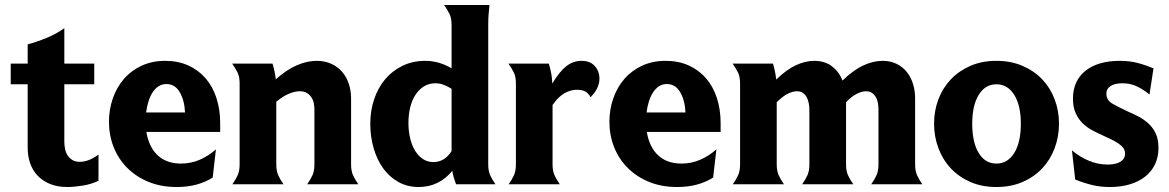

<svg xmlns="http://www.w3.org/2000/svg" viewBox="-20 -739 4690 770"><path d="M91 -561Q128 -571 167 -587Q206 -603 238 -626V-484H358V-401H238V-169Q238 -156 241 -141.5Q244 -127 251 -116Q258 -105 270 -97.5Q282 -90 300 -90Q316 -90 334.5 -96.5Q353 -103 375 -119V-14Q346 0 311 5.5Q276 11 250 11Q210 11 180 -1.5Q150 -14 130 -35.5Q110 -57 100.5 -85.5Q91 -114 91 -146V-401H23V-484H91Z M567 -210Q577 -149 612.5 -116Q648 -83 706 -83Q746 -83 781.5 -98.5Q817 -114 846 -140L833 -27Q805 -9 769 1Q733 11 689 11Q626 11 576 -9.5Q526 -30 490.5 -65.5Q455 -101 436 -148.5Q417 -196 417 -251Q417 -300 432.5 -344.5Q448 -389 477 -422.5Q506 -456 548 -475.5Q590 -495 643 -495Q694 -495 735 -476.5Q776 -458 804.5 -425Q833 -392 848 -346Q863 -300 863 -245V-210ZM722 -288Q720 -336 701 -369Q682 -402 647 -402Q630 -402 616 -393Q602 -384 592 -368.5Q582 -353 575.5 -332.5Q569 -312 566 -288Z M1088 -80Q1088 -54 1095.5 -37Q1103 -20 1117 0H912Q926 -20 933.5 -37Q941 -54 941 -80V-404Q941 -431 933 -447.5Q925 -464 911 -484H1073Q1078 -467 1081 -452.5Q1084 -438 1086 -421Q1130 -460 1171 -477.5Q1212 -495 1250 -495Q1283 -495 1309 -483Q1335 -471 1352.5 -450.5Q1370 -430 1379 -402.5Q1388 -375 1388 -345V-80Q1388 -54 1395.5 -37Q1403 -20 1417 0H1212Q1226 -20 1233.5 -37Q1241 -54 1241 -80V-298Q1241 -311 1238.5 -324.5Q1236 -338 1229 -348.5Q1222 -359 1211 -366Q1200 -373 1182 -373Q1163 -373 1139.5 -363.5Q1116 -354 1088 -331Z M1938 -80Q1938 -54 1945.5 -37Q1953 -20 1967 0H1809Q1804 -14 1800 -26.5Q1796 -39 1794 -54Q1769 -23 1735 -6Q1701 11 1659 11Q1614 11 1578 -9Q1542 -29 1517 -63.5Q1492 -98 1478.5 -144.5Q1465 -191 1465 -243Q1465 -295 1480.5 -341Q1496 -387 1524.5 -421Q1553 -455 1594 -475Q1635 -495 1686 -495Q1740 -495 1791 -465V-639Q1791 -666 1783 -682.5Q1775 -699 1761 -719H1943Q1941 -699 1939.5 -681.5Q1938 -664 1938 -637ZM1718 -89Q1763 -89 1791 -133V-383Q1775 -393 1759 -399Q1743 -405 1726 -405Q1700 -405 1680 -392.5Q1660 -380 1646 -358.5Q1632 -337 1625 -308Q1618 -279 1618 -246Q1618 -213 1625 -184Q1632 -155 1645 -134Q1658 -113 1676.5 -101Q1695 -89 1718 -89Z M2196 -80Q2196 -54 2203.5 -37Q2211 -20 2225 0H2020Q2034 -20 2041.5 -37Q2049 -54 2049 -80V-404Q2049 -431 2041 -447.5Q2033 -464 2019 -484H2181Q2187 -464 2190.5 -445.5Q2194 -427 2195 -404Q2223 -451 2250.5 -473Q2278 -495 2312 -495Q2347 -495 2365.5 -474Q2384 -453 2384 -424Q2384 -384 2348 -349Q2342 -363 2329 -371Q2316 -379 2294 -379Q2268 -379 2243.5 -365Q2219 -351 2196 -318Z M2574 -210Q2584 -149 2619.5 -116Q2655 -83 2713 -83Q2753 -83 2788.5 -98.5Q2824 -114 2853 -140L2840 -27Q2812 -9 2776 1Q2740 11 2696 11Q2633 11 2583 -9.5Q2533 -30 2497.5 -65.5Q2462 -101 2443 -148.5Q2424 -196 2424 -251Q2424 -300 2439.5 -344.5Q2455 -389 2484 -422.5Q2513 -456 2555 -475.5Q2597 -495 2650 -495Q2701 -495 2742 -476.5Q2783 -458 2811.5 -425Q2840 -392 2855 -346Q2870 -300 2870 -245V-210ZM2729 -288Q2727 -336 2708 -369Q2689 -402 2654 -402Q2637 -402 2623 -393Q2609 -384 2599 -368.5Q2589 -353 2582.5 -332.5Q2576 -312 2573 -288Z M3095 -80Q3095 -54 3102.5 -37Q3110 -20 3124 0H2919Q2933 -20 2940.5 -37Q2948 -54 2948 -80V-404Q2948 -431 2940 -447.5Q2932 -464 2918 -484H3080Q3085 -467 3088 -452Q3091 -437 3093 -420Q3134 -460 3172 -477.5Q3210 -495 3245 -495Q3288 -495 3316.5 -473Q3345 -451 3359 -416Q3402 -458 3442 -476.5Q3482 -495 3519 -495Q3551 -495 3575.5 -483Q3600 -471 3616.5 -450.5Q3633 -430 3641.5 -402.5Q3650 -375 3650 -345V-80Q3650 -54 3657.5 -37Q3665 -20 3679 0H3474Q3488 -20 3495.5 -37Q3503 -54 3503 -80V-298Q3503 -311 3501 -324.5Q3499 -338 3493 -348.5Q3487 -359 3477.5 -366Q3468 -373 3453 -373Q3437 -373 3416.5 -363Q3396 -353 3373 -329V-80Q3373 -54 3380.5 -37Q3388 -20 3402 0H3197Q3211 -20 3218.5 -37Q3226 -54 3226 -80V-298Q3226 -311 3223.5 -324.5Q3221 -338 3215.5 -348.5Q3210 -359 3200.5 -366Q3191 -373 3176 -373Q3159 -373 3139 -363Q3119 -353 3095 -329Z M3726 -243Q3726 -295 3743.5 -341Q3761 -387 3793.5 -421Q3826 -455 3872 -475Q3918 -495 3976 -495Q4034 -495 4080.5 -475Q4127 -455 4159.5 -421Q4192 -387 4209.5 -341Q4227 -295 4227 -243Q4227 -191 4209.5 -144.5Q4192 -98 4159.5 -63.5Q4127 -29 4080.5 -9Q4034 11 3976 11Q3918 11 3872 -9Q3826 -29 3793.5 -63.5Q3761 -98 3743.5 -144.5Q3726 -191 3726 -243ZM3879 -243Q3879 -168 3905 -125.5Q3931 -83 3976 -83Q4021 -83 4047.5 -125.5Q4074 -168 4074 -243Q4074 -316 4047.5 -358.5Q4021 -401 3976 -401Q3931 -401 3905 -358.5Q3879 -316 3879 -243Z M4417 -363Q4417 -337 4442.5 -322.5Q4468 -308 4503 -292Q4524 -283 4546 -271.5Q4568 -260 4586 -243.5Q4604 -227 4615 -203.5Q4626 -180 4626 -146Q4626 -110 4612.5 -81Q4599 -52 4573.5 -31.5Q4548 -11 4512 0Q4476 11 4431 11Q4393 11 4360 3Q4327 -5 4292 -19L4279 -136Q4311 -109 4347.5 -94Q4384 -79 4422 -79Q4455 -79 4473.5 -90.5Q4492 -102 4492 -123Q4492 -136 4485 -145.5Q4478 -155 4465.5 -163.5Q4453 -172 4435.5 -180.5Q4418 -189 4398 -198Q4380 -206 4359.5 -217Q4339 -228 4322 -244.5Q4305 -261 4294 -285Q4283 -309 4283 -343Q4283 -415 4333 -455Q4383 -495 4471 -495Q4509 -495 4540.5 -487Q4572 -479 4606 -465L4590 -360Q4564 -381 4538.5 -393Q4513 -405 4481 -405Q4451 -405 4434 -394Q4417 -383 4417 -363Z"/></svg>

Font: LT Museum
Style: Bold
Weight: 700
Designer: Daniel Lyons
Foundry: LyonsType
Version: Version 1.010